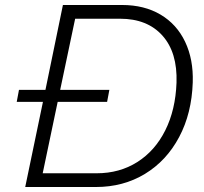

<svg xmlns="http://www.w3.org/2000/svg" viewBox="-20 -749 818 769"><path d="M152 -341H47L56 -389H162L232 -729H469Q558 -729 623 -690.5Q688 -652 721.5 -581.5Q755 -511 752 -419Q748 -295 697.5 -200Q647 -105 560.5 -52.5Q474 0 364 0H81ZM687 -418Q691 -539 630.5 -606.5Q570 -674 461 -674H281L221 -389H418L409 -341H211L151 -55H367Q459 -55 530 -100Q601 -145 642 -227Q683 -309 687 -418Z"/></svg>

Font: Mona Sans Light
Style: Italic
Weight: 300
Italic angle: -11.7°
Designer: Deni Anggara
Foundry: GitHub
Version: Version 2.000